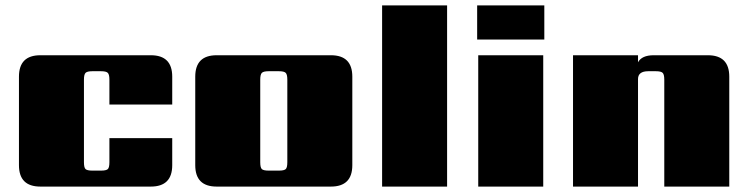

<svg xmlns="http://www.w3.org/2000/svg" viewBox="-20 -689 2763 709"><path d="M616 -303H384V-395Q384 -414 378 -420Q372 -426 353 -426H321Q302 -426 296 -420Q290 -414 290 -395V-90Q290 -70 296 -64.5Q302 -59 321 -59H353Q372 -59 378 -64.5Q384 -70 384 -90V-179H616V-79Q616 0 537 0H129Q50 0 50 -79V-406Q50 -485 129 -485H537Q616 -485 616 -406Z M1041 -90V-395Q1041 -414 1035 -420Q1029 -426 1010 -426H972Q953 -426 947 -420Q941 -414 941 -395V-90Q941 -70 947 -64.5Q953 -59 972 -59H1010Q1029 -59 1035 -64.5Q1041 -70 1041 -90ZM780 -485H1202Q1281 -485 1281 -406V-79Q1281 0 1202 0H780Q701 0 701 -79V-406Q701 -485 780 -485Z M1631 0H1391V-669H1631Z M1986 0H1746V-485H1986ZM1742 -543V-669H1990V-543Z M2394 -485H2594Q2673 -485 2673 -406V0H2433V-395Q2433 -414 2427 -420Q2421 -426 2402 -426H2374Q2336 -426 2336 -397V0H2096V-485H2336V-459Q2350 -485 2394 -485Z"/></svg>

Font: Sarpanch Black
Style: Regular
Weight: 900
Designer: Manushi Parikh (Devanagari and Latin), Jyotish Sonowal (Devanagari)
Foundry: Indian Type Foundry
Version: Version 2.004;PS 1.0;hotconv 1.0.78;makeotf.lib2.5.61930; tt